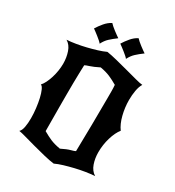

<svg xmlns="http://www.w3.org/2000/svg" viewBox="-229 -1079 1148 1258"><g transform="rotate(30 345.5 -450.0)"><path d="M222 -113Q240 -103 255 -95Q270 -87 285.5 -80.5Q301 -74 319 -69Q337 -64 360 -60Q402 -81 427 -87.5Q452 -94 460 -99Q462 -196 463.5 -302.5Q465 -409 465 -505Q465 -530 465 -554.5Q465 -579 463 -602Q445 -612 430 -620Q415 -628 399.5 -634.5Q384 -641 366.5 -646Q349 -651 326 -655Q284 -634 258.5 -626Q233 -618 225 -613Q224 -588 223 -552.5Q222 -517 221.5 -476Q221 -435 221 -390Q221 -345 221 -302Q221 -257 221.5 -205Q222 -153 222 -113ZM42 -362Q55 -376 65.5 -397.5Q76 -419 84 -444.5Q92 -470 96.5 -498Q101 -526 101 -553Q101 -599 87 -640Q73 -681 41 -700Q72 -702 108.5 -708Q145 -714 182 -723Q219 -732 253 -742.5Q287 -753 313 -765Q346 -760 391.5 -748.5Q437 -737 482 -725Q527 -713 564.5 -703Q602 -693 619 -692Q605 -669 599 -634.5Q593 -600 593 -563Q593 -507 607 -451.5Q621 -396 647 -361Q622 -330 606 -276.5Q590 -223 590 -166Q590 -120 604 -80Q618 -40 650 -20Q619 -18 581.5 -12Q544 -6 506.5 3Q469 12 434 22.5Q399 33 374 45Q341 41 296 30Q251 19 206.5 7Q162 -5 125 -15.5Q88 -26 72 -28Q86 -41 91.5 -70.5Q97 -100 97 -138Q97 -173 92.5 -211.5Q88 -250 80.5 -282.5Q73 -315 63 -337Q53 -359 42 -362ZM160 -854Q176 -880 197.5 -905.5Q219 -931 246 -945Q252 -938 263 -928.5Q274 -919 287 -909Q300 -899 312 -890.5Q324 -882 330 -878Q300 -856 278.5 -836Q257 -816 242 -786Q237 -793 226 -802.5Q215 -812 202.5 -822Q190 -832 178.5 -840.5Q167 -849 160 -854ZM359 -854Q375 -880 396.5 -905.5Q418 -931 445 -945Q451 -938 462 -928.5Q473 -919 486 -909Q499 -899 511 -890.5Q523 -882 529 -878Q499 -856 477.5 -836Q456 -816 441 -786Q436 -793 425 -802.5Q414 -812 401.5 -822Q389 -832 377.5 -840.5Q366 -849 359 -854Z"/></g></svg>

Font: New Rocker
Style: Regular
Weight: 400
Designer: Pablo Impallari, Brenda Gallo, Rodrigo Fuenzalida
Foundry: Pablo Impallari, Brenda Gallo, Rodrigo Fuenzalida
Version: Version 1.000; ttfautohint (v0.93) -l 8 -r 50 -G 200 -x 14 -